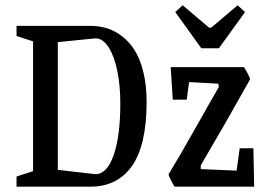

<svg xmlns="http://www.w3.org/2000/svg" viewBox="-20 -700 1007 720"><path d="M734.9 -519 637.2 -654.8 665 -680.2 764.2 -596.2H772L871.1 -680.2L898.9 -654.8L800.8 -519ZM42 0V-38.1L104 -58.1V-544.9L42 -564.9V-603H318.8Q350.6 -603 379.6 -594.5Q408.7 -585.9 436.5 -564.9Q464.4 -543.9 484.6 -512.2Q504.9 -480.5 517.3 -430.7Q529.8 -380.9 529.8 -317.9Q529.8 -155.8 475.1 -77.9Q420.4 0 318.8 0ZM337.9 -46.9Q381.3 -46.9 406.2 -118.4Q431.2 -189.9 431.2 -312Q431.2 -377.4 420.2 -432.6Q409.2 -487.8 387.7 -522Q366.2 -556.2 337.9 -556.2L196.8 -542V-63ZM634.8 0Q629.9 -5.9 621.6 -22.9Q613.3 -40 611.8 -45.9Q650.4 -108.4 713.4 -220.5Q776.4 -332.5 800.8 -374L798.8 -386.2L689 -392.1L680.2 -326.2H627.9L620.1 -448.2H895Q913.1 -419.4 918 -402.8Q834 -252 732.9 -80.1V-65.9L867.2 -60.1L878.9 -144H930.2L933.1 0Z"/></svg>

Font: Grenze
Style: Regular
Weight: 400
Designer: Renata Polastri
Foundry: Omnibus-Type
Version: Version 1.002;PS 001.002;hotconv 1.0.88;makeotf.lib2.5.64775